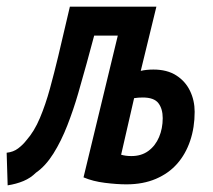

<svg xmlns="http://www.w3.org/2000/svg" viewBox="-61 -544 641 577"><path d="M-38 13 -41 -85Q-21 -87 -6.5 -98Q8 -109 18 -122Q42 -149 59 -189.5Q76 -230 89 -277.5Q102 -325 114 -375L149 -524H409L362 -331Q370 -333 380 -334Q390 -335 400 -335Q441 -335 468.5 -317.5Q496 -300 510 -271Q524 -242 524 -208Q524 -161 510.5 -121Q497 -81 471.5 -52Q446 -23 407.5 -6.5Q369 10 319 10Q291 10 254.5 5.5Q218 1 190 -11L293 -437H222L199 -352Q188 -312 174 -263.5Q160 -215 141.5 -167.5Q123 -120 99.5 -82.5Q76 -45 47 -25Q31 -9 9.5 0Q-12 9 -38 13ZM334 -75Q364 -75 385 -90.5Q406 -106 417 -132Q428 -158 428 -189Q428 -217 415 -234Q402 -251 368 -251Q360 -251 354.5 -250.5Q349 -250 342 -249L303 -79Q310 -77 317.5 -76Q325 -75 334 -75Z"/></svg>

Font: Ubuntu Sans Mono SemiBold
Style: Italic
Weight: 600
Italic angle: -13.5°
Monospace: yes
Designer: Dalton Maag Ltd
Foundry: Dalton Maag Ltd
Version: Version 1.006